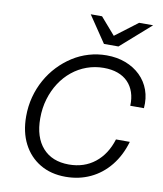

<svg xmlns="http://www.w3.org/2000/svg" viewBox="-101 -1031 949 1121"><g transform="rotate(10 373.5 -470.0)"><path d="M364 10Q277 10 212.5 -28.5Q148 -67 112.5 -136Q77 -205 77 -298Q77 -358 91.5 -413Q106 -468 133 -516.5Q160 -565 197 -604Q234 -643 278.5 -671.5Q323 -700 374 -715Q425 -730 479 -730Q541 -730 592 -710.5Q643 -691 679.5 -655.5Q716 -620 733.5 -571.5Q751 -523 746 -464H665Q667 -508 655 -543.5Q643 -579 618.5 -604Q594 -629 558 -642Q522 -655 475 -655Q423 -655 375.5 -638Q328 -621 288.5 -589Q249 -557 220.5 -513Q192 -469 176 -415.5Q160 -362 160 -301Q160 -189 215.5 -126.5Q271 -64 371 -64Q461 -64 525 -114.5Q589 -165 617 -256H699Q675 -173 626.5 -113Q578 -53 511 -21.5Q444 10 364 10ZM451 -793 345 -950H412L531 -813H451L632 -950H715L537 -793Z"/></g></svg>

Font: Instrument Sans
Style: Italic
Weight: 400
Italic angle: -13°
Designer: Rodrigo Fuenzalida
Foundry: fragTYPE
Version: Version 1.000;gftools[0.9.28]